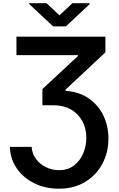

<svg xmlns="http://www.w3.org/2000/svg" viewBox="-20 -951 725 1171"><path d="M39.8 -55.4H172.9Q175.8 -13.1 199.8 19Q223.7 51.1 261 69.1Q298.3 87 340.2 87Q393.1 87 430.2 59.1Q467.3 31.2 486.9 -14Q506.4 -59.3 506.4 -111.2Q506.4 -169 481.5 -213.6Q456.7 -258.2 412.3 -283.6Q367.9 -308.9 308.9 -308.9H238.6V-407.7L454.9 -609V-614.7H80.3V-727.3H622.9V-632.1L379.6 -404.1V-397Q464.1 -391 522.5 -350Q581 -308.9 611.2 -244.9Q641.3 -180.8 641.3 -105.8Q641.3 -21 604 48.5Q566.8 117.9 498.8 158.9Q430.8 199.9 338.8 199.9Q257.1 199.9 190.3 167.4Q123.6 134.9 83.3 77.2Q43 19.5 39.8 -55.4ZM263.8 -931.5 342.7 -857.6 421.9 -931.5H527.3V-926.5L381.7 -790.1H304L158 -926.5V-931.5Z"/></svg>

Font: Inter UI Semi Bold
Style: Regular
Weight: 600
Designer: Rasmus Andersson
Foundry: rsms
Version: 3.2;8d6f07862